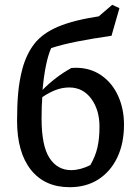

<svg xmlns="http://www.w3.org/2000/svg" viewBox="-20 -769 569 799"><path d="M270 10Q166 10 108.5 -62.5Q51 -135 51 -267Q51 -330 55.5 -381Q60 -432 73 -482Q90 -545 124 -588Q158 -631 222 -658Q286 -685 391 -701L447 -749L477 -735L444 -620Q360 -608 300 -596Q240 -584 193 -569Q168 -513 157 -395Q213 -451 277 -486Q286 -487 295 -487Q356 -487 401.5 -455.5Q447 -424 471.5 -370Q496 -316 496 -250Q496 -172 468 -113.5Q440 -55 389.5 -22.5Q339 10 270 10ZM153 -276Q153 -162 186 -111.5Q219 -61 276 -61Q314 -61 356 -82Q377 -118 385.5 -155.5Q394 -193 394 -242Q394 -312 359.5 -358.5Q325 -405 268 -405Q241 -405 214.5 -395.5Q188 -386 156 -365Q153 -329 153 -276Z"/></svg>

Font: Piazzolla Medium
Style: Regular
Weight: 500
Designer: Juan Pablo del Peral
Foundry: Huerta Tipografica
Version: Version 1.330